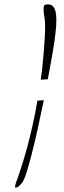

<svg xmlns="http://www.w3.org/2000/svg" viewBox="-20 -735 290 872"><path d="M165 -373Q170 -405 173 -438Q176 -471 179 -503Q181 -532 183 -561Q185 -590 185 -619Q185 -639 181.5 -658Q178 -677 178 -696Q178 -707 181.5 -711Q185 -715 197 -715Q215 -715 223 -703.5Q231 -692 233.5 -676.5Q236 -661 236 -648Q236 -632 235 -616.5Q234 -601 232 -586Q230 -561 220.5 -504.5Q211 -448 197 -375ZM49 117 48 116Q49 104 54 90.5Q59 77 63 66Q74 33 84.5 -0.5Q95 -34 104 -68Q118 -120 129.5 -172.5Q141 -225 150 -278L179 -280Q166 -216 152 -153Q138 -90 124.5 -37Q111 16 99.5 51.5Q88 87 79 97Q73 104 66 110.5Q59 117 49 117Z"/></svg>

Font: Moon Dance
Style: Regular
Weight: 400
Designer: Robert E. Leuschke
Foundry: Robert E. Leuschke
Version: Version 1.010; ttfautohint (v1.8.3)